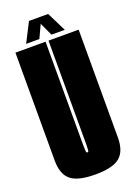

<svg xmlns="http://www.w3.org/2000/svg" viewBox="-152 -855 643 919"><g transform="rotate(-20 169.0 -396.0)"><path d="M168.5 4Q80 4 43.8 -26Q7.5 -56 7.5 -125.5V-675H161V-146.5Q161 -126.5 162 -117.5Q163 -108.5 168.5 -108.5Q174 -108.5 175 -117.5Q176 -126.5 176 -146.5V-675H329.5V-125.5Q329.5 -56 293.2 -26Q257 4 168.5 4ZM70 -697 120.5 -795.5H218L267 -697H199L168.5 -763.5L137.5 -697Z"/></g></svg>

Font: Anybody UltraCondensed ExtraBold
Style: Regular
Weight: 800
Width: 1
Designer: Tyler Finck
Foundry: Etcetera Type Company
Version: Version 1.010; ttfautohint (v1.8.3) -l 8 -r 50 -G 200 -x 14 